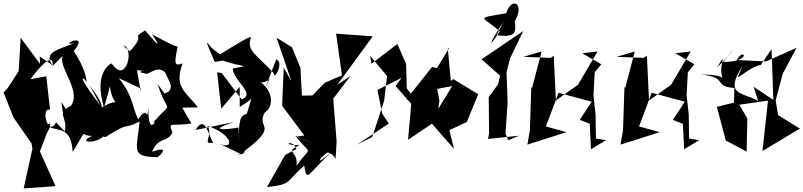

<svg xmlns="http://www.w3.org/2000/svg" viewBox="-44 -787 4511 1078"><path d="M179 -470 181 -428 72 -575 61 -388 -1 -292 -24 -268 32 -127 133 18 138 48 89 271 268 258 180 63 239 -92C207 -107 168 76 236 -73C290 -49 356 -73 364 66C456 -81 397 -22 474 -24C379 18 509 23 546 -32C496 -219 577 -150 458 -309L522 -192C392 -360 412 -366 443 -327C429 -435 353 -512 373 -503C461 -615 274 -524 375 -545C277 -507 200 -492 250 -422ZM271 -100C224 -11 183 -191 237 -170L216 -359L127 -342C194 -436 262 -489 251 -416L309 -474C275 -408 446 -249 329 -169L301 -215C308 -122 325 -120 376 -202C254 -152 340 -139 320 -48Z M563 -262 572 -302C602 -133 661 -271 516 -176C513 -25 531 -17 549 -18C702 -114 633 -51 740 -105C725 52 687 94 837 95C828 111 935 21 810 65C849 -26 894 20 924 -44C898 -110 921 -75 1031 -94C923 -272 940 -285 934 -182L1068 -184C994 -276 933 -299 981 -431C928 -410 938 -443 953 -525C917 -533 841 -579 810 -594C810 -594 901 -462 771 -616C680 -562 786 -608 685 -499C601 -558 719 -539 662 -407C677 -488 662 -320 582 -431C581 -431 478 -385 540 -184ZM880 -262 841 -315C901 -123 933 -239 814 -96C846 -132 788 -8 789 -177C777 -90 791 -207 732 -117C694 -191 709 -240 623 -348L747 -290C750 -230 726 -397 725 -393C796 -389 701 -387 772 -374C788 -361 846 -431 887 -374C899 -338 934 -304 902 -272Z M1344 -155C1336 -129 1290 -175 1299 3L1295 -71C1243 -61 1104 -47 1269 -102L1054 -57C1108 -148 1126 -26 1153 14C1085 27 1157 -28 1120 -80C1265 -35 1280 68 1175 13L1310 79C1257 86 1332 87 1330 60C1529 -90 1390 -63 1443 -156C1481 -176 1504 -260 1421 -324C1482 -326 1485 -389 1442 -284L1507 -454C1553 -437 1494 -331 1494 -375C1399 -479 1337 -502 1365 -575C1367 -592 1275 -533 1192 -482C1218 -466 1161 -500 1140 -523C1103 -570 1117 -545 1162 -439L1242 -453C1208 -466 1302 -485 1199 -477L1195 -451C1326 -403 1372 -426 1263 -402C1265 -333 1395 -261 1313 -229L1201 -377L1175 -381L1198 -177L1302 -299V-186C1384 -238 1365 -235 1369 -238Z M1557 83 1455 263C1600 248 1558 234 1664 143C1681 241 1678 194 1822 62C1703 166 1759 84 1813 58C1749 73 1819 54 1840 106L1846 8L1827 -233L1924 -361L1850 -311L2049 -583L1843 -598L1876 -364L1779 -322L1710 -251L1651 -250L1643 -405L1595 -522L1509 -575L1592 -332L1549 -406L1540 -193L1665 -26L1626 -21L1745 34L1614 -25C1710 98 1704 22 1621 144C1632 54 1547 73 1639 27C1520 31 1606 -10 1620 50Z M2298 -218 2240 -290 2236 -428 2187 -540 2042 -429 2034 -474 2129 -360 2113 -222 2046 -18 1959 26 2139 -93 2102 -149 2075 -282 2211 -350 2177 -304 2265 -204 2247 -2 2408 -111 2423 -222 2404 -324 2386 -283 2495 -304 2372 -103 2505 49 2479 -56 2577 -102 2641 -258 2501 -343 2487 -333 2470 -519 2476 -514 2409 -404 2382 -411 2237 -229Z M2810 0 2794 -37 2806 -211 2800 -381 2820 -460 2894 -613 2660 -454 2764 -362 2752 -313 2700 -242 2702 -37 2696 -7 2870 -25ZM2744 -590C2851 -573 2855 -607 2846 -666C2905 -768 2829 -809 2798 -713C2618 -680 2662 -700 2762 -611C2700 -514 2689 -523 2784 -667Z M3359 0 3302 -9 3300 -144 3288 -251 3295 -381 3332 -426 3225 -488 3311 -498 3201 -311 3077 -223 3065 -474 3047 -462 2895 -468 2997 -498 2943 -292 2939 -300 2931 -55 2917 25 3137 -45 3021 -77 3092 -266 3278 -216 3211 -114 3267 -92 3274 51Z M3882 0 3825 -9 3823 -144 3811 -251 3818 -381 3855 -426 3748 -488 3834 -498 3724 -311 3600 -223 3588 -474 3570 -462 3418 -468 3520 -498 3466 -292 3462 -300 3454 -55 3440 25 3660 -45 3544 -77 3615 -266 3801 -216 3734 -114 3790 -92 3797 51Z M4077 -211 3981 -187 4031 2 4148 64 4152 -122 4107 -199 4268 -222 4237 61 4447 -65 4311 -149 4327 -127 4311 -223 4351 -374 4428 -518 4256 -442 4093 -450C4133 -526 4182 -440 4018 -439C4121 -574 4055 -473 3983 -410C4063 -545 3947 -339 4054 -321C4007 -336 4046 -368 3890 -369C4053 -351 3953 -303 4079 -293ZM4098 -353C4112 -355 4179 -417 4227 -422L4288 -511L4298 -226L4187 -300L4213 -220C4127 -271 4018 -248 4124 -415Z"/></svg>

Font: Asimov Silicon
Style: Regular
Weight: 400
Designer: Google
Version: Version 2.000980; 2014